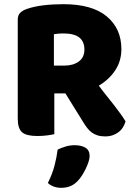

<svg xmlns="http://www.w3.org/2000/svg" viewBox="-20 -643 649 919"><path d="M561 -408Q561 -351 531.5 -306.5Q502 -262 453 -233Q472 -207 491.5 -183Q511 -159 528 -137Q545 -115 558.5 -96Q572 -77 581 -62Q571 -27 544.5 -8.5Q518 10 485 10Q463 10 447 5Q431 0 419 -9Q407 -18 397 -31Q387 -44 378 -59L293 -196H240V-1Q229 2 206 5Q183 8 159 8Q106 8 85.5 -10Q65 -28 65 -75V-549Q65 -570 76.5 -581.5Q88 -593 108 -600Q142 -612 187 -617.5Q232 -623 283 -623Q421 -623 491 -564.5Q561 -506 561 -408ZM288 -329Q330 -329 357 -348.5Q384 -368 384 -406Q384 -444 359.5 -463.5Q335 -483 282 -483Q270 -483 259.5 -482Q249 -481 238 -479V-329ZM352 223Q335 241 315.5 248.5Q296 256 273 256Q235 256 209 233Q230 191 240.5 151.5Q251 112 256 73Q272 65 293.5 58.5Q315 52 337 52Q369 52 389 64Q409 76 409 104Q409 116 403.5 132.5Q398 149 390 165.5Q382 182 372 197.5Q362 213 352 223Z"/></svg>

Font: Baloo Tammudu 2 ExtraBold
Style: Regular
Weight: 800
Designer: Maithili Shingre, Omkar Shende and Ek Type
Foundry: Ek Type
Version: Version 1.640;hotconv 1.0.111;makeotfexe 2.5.65597; ttfautoh